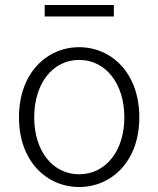

<svg xmlns="http://www.w3.org/2000/svg" viewBox="-20 -736 634 769"><path d="M297 13C426 13 538 -89 538 -266C538 -444 426 -547 297 -547C168 -547 56 -444 56 -266C56 -89 168 13 297 13ZM297 -38C192 -38 117 -130 117 -266C117 -403 192 -496 297 -496C402 -496 478 -403 478 -266C478 -130 402 -38 297 -38ZM159 -670H436V-716H159Z"/></svg>

Font: GenYoGothic2 TW L
Style: Regular
Weight: 300
Version: Version 2.100;PS 2.1;hotconv 16.6.51;makeotf.lib2.5.65220 DE